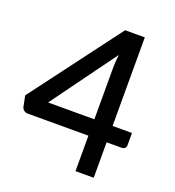

<svg xmlns="http://www.w3.org/2000/svg" viewBox="-131 -823 843 926"><g transform="rotate(20 290.0 -360.0)"><path d="M360.5 -266V-529Q360.5 -560.5 365 -598L123 -266ZM553.5 -266V-204Q553.5 -195 547.8 -188.5Q542 -182 530.5 -182H454V0H360.5V-182H49Q37.5 -182 29.2 -188.8Q21 -195.5 18.5 -205.5L7.5 -260.5L353 -720.5H454V-266Z"/></g></svg>

Font: Lato 2
Style: Regular
Weight: 600
Designer: Lukasz Dziedzic with Adam Twardoch and Botio Nikoltchev
Foundry: tyPoland Lukasz Dziedzic
Version: Version 2.015; 2015-08-06; http://www.latofonts.com/